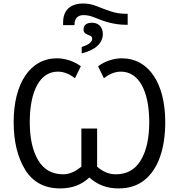

<svg xmlns="http://www.w3.org/2000/svg" viewBox="-20 -1053 1066 1083"><path d="M399.9 -911.1C399.9 -948.7 417.5 -967.8 452.1 -967.8C470.7 -967.8 491.2 -963.4 514.2 -954.1C559.1 -935.5 617.7 -913.1 691.9 -913.1H700.2V-975.1H693.8C660.2 -975.1 629.4 -980 602.1 -989.7C574.7 -999 548.8 -1008.8 524.4 -1018.6C500 -1028.3 475.1 -1033.2 450.2 -1033.2C377.9 -1033.2 335.9 -997.1 335.9 -925.8V-911.1ZM440.9 -752C519.5 -771 560.1 -810.5 560.1 -861.8C560.1 -899.4 536.1 -924.8 499 -924.8C469.7 -924.8 451.2 -912.1 451.2 -887.2C451.2 -875 455.6 -867.2 463.9 -862.8C472.2 -858.4 480 -854.5 488.3 -851.6C496.1 -848.6 500 -842.8 500 -834C500 -816.4 480 -799.8 440.9 -788.1ZM319.8 9.8C386.7 9.8 440.4 -10.7 483.9 -51.8C529.3 -10.7 582.5 9.8 648.9 9.8C707.5 9.8 756.3 -5.9 795.4 -37.6C873.5 -100.6 912.1 -216.8 912.1 -365.2C912.1 -582 819.3 -724.1 668 -724.1C619.6 -724.1 570.3 -707 533.2 -679.2L565.9 -611.8C593.8 -633.3 625.5 -648.9 662.1 -648.9C762.7 -648.9 821.8 -540.5 821.8 -363.8C821.8 -273.9 806.2 -202.6 774.4 -149.4C742.7 -96.2 695.8 -69.8 632.8 -69.8C593.3 -69.8 558.6 -85.9 527.8 -112.8V-328.1H439V-112.8C408.2 -87.9 374.5 -69.8 336.9 -69.8C273.9 -69.8 226.6 -96.2 195.3 -149.4C163.6 -202.6 147.9 -273.9 147.9 -363.8C147.9 -540.5 205.6 -648.9 306.2 -648.9C343.3 -648.9 375 -633.3 402.8 -611.8L436 -679.2C398.9 -707 349.1 -724.1 300.8 -724.1C149.9 -724.1 57.1 -582 57.1 -365.2C57.1 -254.4 79.1 -164.6 122.6 -94.7C166 -24.9 231.9 9.8 319.8 9.8Z"/></svg>

Font: Avrile Sans
Style: Regular
Weight: 400
Designer: Monotype Design Team, Google (font), Stefan Peev (BGR Cyrillic), Cristiano Sobral (main changes)
Foundry: The Avrile Sans Project Authors
Version: Version 3.110